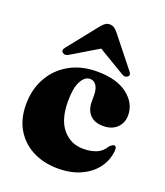

<svg xmlns="http://www.w3.org/2000/svg" viewBox="-133 -798 775 901"><g transform="rotate(20 254.5 -347.5)"><path d="M486.5 -335Q486.5 -297 461.2 -272.5Q436 -248 392.5 -248Q349.5 -248 326.8 -272Q304 -296 304 -337.5V-369.5Q304 -400.5 292.2 -417.8Q280.5 -435 261 -435Q234.5 -435 216.5 -401.5Q198.5 -368 198.5 -301.5Q198.5 -210 238.5 -162.8Q278.5 -115.5 341.5 -115.5Q379 -115.5 406.8 -127Q434.5 -138.5 452 -167.5Q466 -181 473.5 -181Q485.5 -180.5 485 -159.5Q481 -110 452.2 -71.2Q423.5 -32.5 374.5 -10.2Q325.5 12 261 12Q191.5 12 136.8 -15.5Q82 -43 50.2 -95Q18.5 -147 18.5 -220Q18.5 -295 51 -353.5Q83.5 -412 142.5 -445.5Q201.5 -479 280 -479Q378.5 -479 432.5 -437.2Q486.5 -395.5 486.5 -335ZM423 -506.5Q410.5 -496 392 -508L260.5 -586.5L129.5 -508Q111 -496 98 -506.5Q86.5 -516.5 100 -532.5L221 -684.5Q230.5 -695.5 239.2 -701.2Q248 -707 260.5 -707Q273.5 -707 282 -701.2Q290.5 -695.5 300 -684.5L421 -532.5Q435 -516 423 -506.5Z"/></g></svg>

Font: Fraunces 72pt S000 Black
Style: Regular
Weight: 900
Version: Version 1.000; ttfautohint (v1.8.3)